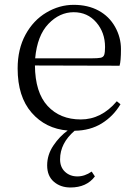

<svg xmlns="http://www.w3.org/2000/svg" viewBox="-20 -540 589 813"><path d="M54.7 -250Q54.7 -332 87.9 -393.1Q121.1 -454.1 176.3 -486.8Q231.4 -519.5 292 -519.5Q352.5 -519.5 397.5 -495.1Q442.4 -470.7 467.3 -426.3Q492.2 -381.8 492.2 -332Q492.2 -281.2 486.3 -261.7L127.9 -262.7Q128.9 -148.4 181.6 -91.3Q234.4 -34.2 322.3 -34.2Q409.2 -34.2 474.6 -111.3L490.2 -98.6Q460 -47.9 411.1 -17.6Q362.3 12.7 295.9 13.7Q234.4 66.4 234.4 134.8Q234.4 168 255.4 187.5Q276.4 207 307.6 207Q338.9 207 368.2 186.5L381.8 207Q346.7 253.9 278.3 253.9Q236.3 253.9 208 229.5Q179.7 205.1 179.7 160.2Q179.7 115.2 206.1 76.2Q232.4 37.1 266.6 12.7Q172.9 4.9 113.8 -63Q54.7 -130.9 54.7 -250ZM128.9 -293H367.2Q394.5 -293 406.2 -295.4Q418 -297.9 421.4 -308.1Q424.8 -318.4 424.8 -340.8Q424.8 -402.3 387.7 -445.3Q350.6 -488.3 292 -488.3Q232.4 -488.3 185.1 -439Q137.7 -389.6 128.9 -293Z"/></svg>

Font: GenEi Koburi Mincho v6
Style: Regular
Weight: 400
Designer: o_tamon (Modified)
Foundry: o_tamon / Adobe Systems Incorporated
Version: Version 6.1